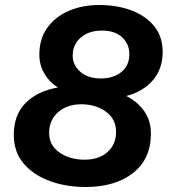

<svg xmlns="http://www.w3.org/2000/svg" viewBox="-20 -735 681 766"><path d="M321 11Q243 11 178 -13Q113 -37 74 -83Q35 -129 35 -197Q35 -277 82.5 -324.5Q130 -372 211 -386Q178 -406 157.5 -440.5Q137 -475 137 -517Q137 -580 168.5 -624Q200 -668 254 -691.5Q308 -715 376 -715Q448 -715 505.5 -693Q563 -671 596 -629.5Q629 -588 629 -528Q629 -461 590.5 -415.5Q552 -370 484 -352Q529 -329 555.5 -291.5Q582 -254 582 -202Q582 -101 511 -45Q440 11 321 11ZM383 -422Q432 -422 464 -447.5Q496 -473 496 -519Q496 -559 467.5 -586Q439 -613 387 -613Q334 -613 302 -585Q270 -557 270 -513Q270 -475 300.5 -448.5Q331 -422 383 -422ZM317 -98Q375 -98 409 -128.5Q443 -159 443 -208Q443 -261 402 -290Q361 -319 304 -319Q248 -319 212 -287.5Q176 -256 176 -205Q176 -155 217.5 -126.5Q259 -98 317 -98Z"/></svg>

Font: Prodigy Sans SemiBold
Style: Italic
Weight: 600
Italic angle: -13°
Designer: Wei Huang
Foundry: Wei Huang
Version: Version 1.003; ttfautohint (v1.8.3)